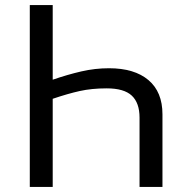

<svg xmlns="http://www.w3.org/2000/svg" viewBox="-20 -734 738 754"><path d="M97 -714H187V-421Q245 -441 299 -453.5Q353 -466 408 -466Q508 -466 563 -419.5Q618 -373 618 -285V0H528V-272Q528 -330 497.5 -358.5Q467 -387 399 -387Q340 -387 293 -376.5Q246 -366 187 -346V0H97Z"/></svg>

Font: TSCustom
Style: Regular
Weight: 400
Designer: Monotype Design Team
Foundry: Monotype Imaging Inc.
Version: Version 2.004; ttfautohint (v1.8.3) -l 8 -r 50 -G 200 -x 14 